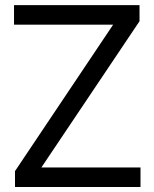

<svg xmlns="http://www.w3.org/2000/svg" viewBox="-20 -748 618 768"><path d="M40 0V-63.5L432.6 -649.4H36.1V-727.5H538.1V-663.1L145.5 -78.1H542V0Z"/></svg>

Font: Inter Tight
Style: Regular
Weight: 400
Designer: Rasmus Andersson
Foundry: rsms
Version: Version 3.002